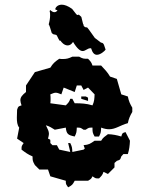

<svg xmlns="http://www.w3.org/2000/svg" viewBox="-20 -776 660 820"><path d="M238 -603 236 -601C232 -605 228 -613 223 -624L220 -627L207 -630L201 -635C195 -657 190 -670 188 -672C192 -686 194 -699 194 -710C194 -717 194 -723 192 -729L195 -733C201 -727 207 -724 212 -724C217 -724 221 -726 225 -731C227 -733 219 -733 216 -736C216 -743 225 -756 244 -756C255 -756 270 -751 288 -738L306 -715C310 -711 314 -711 316 -714C333 -698 324 -713 335 -673C341 -668 330 -666 349 -658C349 -660 349 -660 350 -660C353 -660 363 -645 385 -614L410 -595C411 -595 410 -594 411 -594C425 -594 425 -579 431 -564C427 -558 409 -542 394 -542C383 -542 375 -550 369 -570H366C354 -570 345 -558 333 -558C323 -558 310 -567 292 -597C285 -586 277 -582 269 -582C254 -582 242 -596 238 -603ZM327 -364V-354L356 -345C356 -363 358 -358 346 -364ZM308 -411H327L337 -392L356 -402L384 -373C383 -353 383 -344 375 -326C349 -334 326 -335 299 -335L289 -354H280C276 -341 272 -337 261 -326L195 -335C196 -342 196 -347 196 -353C196 -359 196 -365 195 -373C207 -378 212 -380 218 -380C224 -380 230 -378 242 -373L252 -402L299 -383ZM289 -534C273 -526 263 -524 249 -524C244 -524 239 -524 233 -525C214 -512 206 -505 195 -487L129 -468L91 -411V-383C75 -370 67 -361 67 -348C67 -342 69 -335 72 -326C57 -321 58 -322 53 -307C53 -296 52 -285 52 -274C52 -258 53 -242 62 -231L53 -184L81 -165C72 -151 72 -154 72 -137C89 -124 100 -116 119 -108C119 -89 120 -87 129 -71L148 -52H185L195 -23L261 -4C261 13 262 10 271 24C288 15 290 13 299 -4H356C371 -13 369 -12 375 -23C389 -14 386 -14 403 -14C414 -25 418 -29 422 -42L441 -33L469 -61V-80L479 -89C494 -94 493 -93 498 -108L507 -118H526C532 -137 534 -154 535 -175L516 -212C501 -207 503 -208 498 -193C478 -199 462 -202 441 -203C427 -192 421 -190 412 -175H384C365 -162 360 -158 337 -156C343 -137 344 -144 337 -137L289 -127C288 -145 288 -149 280 -165H271L280 -127L233 -137L223 -156H204L195 -165C195 -183 197 -178 185 -184C187 -192 189 -199 189 -204C189 -216 184 -224 176 -241C192 -236 200 -231 214 -222L261 -231C264 -203 271 -199 299 -193C307 -209 307 -212 308 -231C325 -231 323 -231 337 -222H346C360 -231 358 -231 375 -231C375 -212 375 -209 384 -193H403C411 -209 411 -212 412 -231C425 -226 436 -224 446 -224C474 -224 493 -241 526 -250C530 -269 535 -281 545 -298V-316C535 -333 530 -344 526 -364L498 -373L479 -439L450 -449C439 -468 427 -480 412 -496H375C371 -509 367 -514 356 -525C337 -525 334 -525 318 -534Z"/></svg>

Font: GNUTypewriter
Style: Standard
Weight: 400
Version: Version 001.000